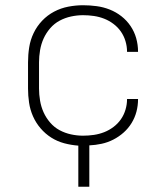

<svg xmlns="http://www.w3.org/2000/svg" viewBox="-20 -548 640 733"><path d="M279 165V8Q252 6 225.5 -1Q199 -8 176 -22.5Q153 -37 135 -58Q117 -79 106 -104Q95 -129 91 -156Q87 -183 87 -210V-310Q87 -339 91.5 -367.5Q96 -396 108.5 -422Q121 -448 141 -469Q161 -490 186.5 -503.5Q212 -517 240.5 -522.5Q269 -528 297 -528Q323 -528 349 -524.5Q375 -521 399 -511.5Q423 -502 443.5 -486Q464 -470 478.5 -448.5Q493 -427 500 -402Q507 -377 507 -351V-350H465V-351Q465 -371 459 -391Q453 -411 441.5 -427.5Q430 -444 413.5 -456.5Q397 -469 378 -476.5Q359 -484 338.5 -487Q318 -490 297 -490Q274 -490 251 -485Q228 -480 207.5 -469Q187 -458 171.5 -440Q156 -422 146.5 -401Q137 -380 133 -356.5Q129 -333 129 -310V-210Q129 -187 133 -163.5Q137 -140 146.5 -119Q156 -98 171.5 -80Q187 -62 207.5 -51Q228 -40 251 -35Q274 -30 297 -30Q318 -30 338.5 -33Q359 -36 378 -43.5Q397 -51 413.5 -63.5Q430 -76 441.5 -92.5Q453 -109 459 -129Q465 -149 465 -169V-170H507V-169Q507 -145 501 -122Q495 -99 482.5 -78.5Q470 -58 452 -42Q434 -26 412.5 -15Q391 -4 367.5 1Q344 6 321 7V165Z"/></svg>

Font: Iosevka Extralight Extended
Style: Regular
Weight: 200
Width: 7
Monospace: yes
Designer: Belleve Invis
Foundry: Belleve Invis
Version: Version 32.5.0; ttfautohint (v1.8.4)